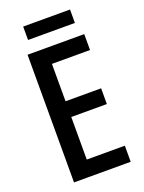

<svg xmlns="http://www.w3.org/2000/svg" viewBox="-160 -935 755 1009"><g transform="rotate(-20 218.0 -430.5)"><path d="M390 0H73V-714H390V-625H177V-416H376V-328H177V-90H390ZM364 -861V-786H102V-861Z"/></g></svg>

Font: Avrile Sans Condensed Medium
Style: Regular
Weight: 500
Width: 3
Designer: Monotype Design Team
Foundry: Monotype Imaging Inc.
Version: Version 2.001;September 10, 2019;FontCreator 11.5.0.2425 64-